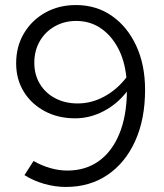

<svg xmlns="http://www.w3.org/2000/svg" viewBox="-20 -731 652 761"><path d="M281 -711Q362 -711 423.5 -668Q485 -625 520 -549.5Q555 -474 555 -375Q555 -259 516 -172.5Q477 -86 406.5 -38Q336 10 241 10Q198 10 154.5 -2.5Q111 -15 77 -37L113 -93Q144 -75 178.5 -65Q213 -55 247 -55Q319 -55 371.5 -92.5Q424 -130 453 -200.5Q482 -271 483 -368Q444 -318 390 -290Q336 -262 278 -262Q210 -262 157 -290.5Q104 -319 74 -368Q44 -417 44 -480Q44 -547 75 -599Q106 -651 159.5 -681Q213 -711 281 -711ZM288 -321Q343 -321 393.5 -348.5Q444 -376 481 -424Q474 -492 447 -542Q420 -592 378 -620Q336 -648 282 -648Q235 -648 197 -626.5Q159 -605 137.5 -567.5Q116 -530 116 -482Q116 -435 138 -398.5Q160 -362 199 -341.5Q238 -321 288 -321Z"/></svg>

Font: Red Hat Display VF
Style: Regular
Weight: 300
Designer: Pentagram, MCKL
Foundry: Pentagram, MCKL
Version: Version 1.023